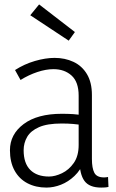

<svg xmlns="http://www.w3.org/2000/svg" viewBox="-20 -840 527 869"><path d="M291 -656 117 -771 157 -820 319 -695ZM340 -115 361 -110Q345 -70 317 -43.5Q289 -17 256 -4Q223 9 190 9Q142 9 104.5 -10.5Q67 -30 46 -68Q25 -106 25 -160Q25 -232 87 -278.5Q149 -325 260 -325Q287 -325 311 -323.5Q335 -322 358 -317V-273Q333 -277 310.5 -279Q288 -281 259 -281Q194 -281 156.5 -264.5Q119 -248 103 -220.5Q87 -193 87 -160Q87 -101 117 -71Q147 -41 202 -41Q229 -41 260.5 -56Q292 -71 314 -102.5Q336 -134 336 -184V-407Q336 -469 304 -498Q272 -527 222 -527Q188 -527 149 -514Q110 -501 73 -478L48 -523Q90 -550 138 -564Q186 -578 227 -578Q274 -578 312.5 -560Q351 -542 373.5 -504.5Q396 -467 396 -410V-121Q396 -79 407 -58Q418 -37 451 -37Q456 -37 460 -37.5Q464 -38 469 -39L471 6Q463 8 454.5 8.5Q446 9 438 9Q384 9 362 -21.5Q340 -52 340 -115Z"/></svg>

Font: Yaldevi Light
Style: Regular
Weight: 300
Designer: Sol Matas, Rajitha Manaperi, Kosala Senevirathne
Foundry: Mooniak
Version: Version 1.100